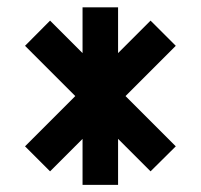

<svg xmlns="http://www.w3.org/2000/svg" viewBox="-20 -606 552 528"><path d="M207 -460V-585.9H304.7V-460L394 -549.3L463.4 -480L325.2 -341.8L463.4 -203.6L394 -134.8L304.7 -224.1V-97.7H207V-224.1L117.7 -134.8L48.8 -203.6L187 -341.8L48.8 -480L117.7 -549.3Z"/></svg>

Font: BabelStone Runic Long Branch
Style: Regular
Weight: 400
Designer: Andrew West
Foundry: BabelStone
Version: Version 3.002 March 14, 2022